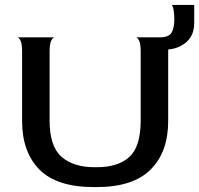

<svg xmlns="http://www.w3.org/2000/svg" viewBox="-20 -752 811 782"><path d="M363 10Q211 10 140.5 -61.5Q70 -133 70 -259V-541Q70 -573 63.5 -586.5Q57 -600 50 -600H202Q195 -599 188.5 -586Q182 -573 182 -541V-261Q182 -156 230.5 -113.5Q279 -71 364 -71H375Q461 -71 507 -113Q553 -155 553 -261V-541Q553 -573 546.5 -586.5Q540 -600 533 -600H685Q678 -599 671.5 -585.5Q665 -572 665 -540V-259Q665 -133 593.5 -61.5Q522 10 373 10ZM653 -550Q630 -550 614.5 -560.5Q599 -571 590 -584L579 -600H631Q668 -600 679 -619.5Q690 -639 690 -673Q690 -688 688 -705Q686 -722 680 -732H771V-658Q771 -606 736 -578Q701 -550 653 -550Z"/></svg>

Font: Red Rose
Style: Regular
Weight: 400
Designer: Jaikishan Patel
Version: Version 2.000; ttfautohint (v1.8.3)